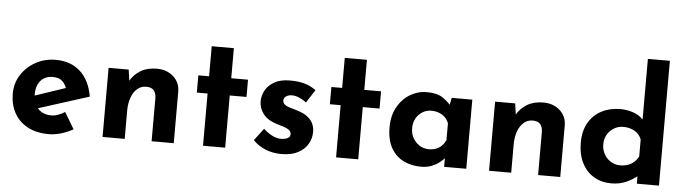

<svg xmlns="http://www.w3.org/2000/svg" viewBox="-49 -993 4311 1209"><g transform="rotate(5 2107.0 -388.5)"><path d="M287 12Q207 12 151.5 -18Q96 -48 67 -101Q38 -154 38 -223Q38 -289 72 -342Q106 -395 163 -426.5Q220 -458 290 -458Q384 -458 444.5 -403.5Q505 -349 523 -246L183 -138L152 -214L398 -297L369 -284Q361 -310 340.5 -329.5Q320 -349 279 -349Q248 -349 224.5 -334.5Q201 -320 188.5 -293.5Q176 -267 176 -231Q176 -190 191 -162.5Q206 -135 232 -121Q258 -107 290 -107Q313 -107 334.5 -115Q356 -123 377 -136L439 -32Q404 -12 363.5 0Q323 12 287 12Z M752 -437 763 -359 761 -366Q784 -407 826 -432.5Q868 -458 929 -458Q991 -458 1032.5 -421.5Q1074 -385 1075 -327V0H935V-275Q934 -304 919.5 -321.5Q905 -339 871 -339Q839 -339 815 -318Q791 -297 778 -261Q765 -225 765 -178V0H625V-437Z M1260 -629H1400V-439H1506V-330H1400V0H1260V-330H1192V-439H1260Z M1755 9Q1701 9 1654.5 -10Q1608 -29 1576 -63L1634 -140Q1666 -111 1693.5 -98.5Q1721 -86 1743 -86Q1760 -86 1773.5 -89.5Q1787 -93 1795 -100.5Q1803 -108 1803 -120Q1803 -137 1789.5 -147Q1776 -157 1755 -163.5Q1734 -170 1710 -177Q1650 -196 1623.5 -232.5Q1597 -269 1597 -312Q1597 -345 1614.5 -378.5Q1632 -412 1670.5 -434.5Q1709 -457 1770 -457Q1825 -457 1863 -446Q1901 -435 1935 -410L1882 -328Q1863 -343 1839.5 -353.5Q1816 -364 1796 -365Q1778 -366 1765.5 -361Q1753 -356 1746 -348Q1739 -340 1739 -331Q1738 -312 1753.5 -301Q1769 -290 1793 -284Q1817 -278 1840 -270Q1872 -260 1895 -243Q1918 -226 1930.5 -202.5Q1943 -179 1943 -146Q1943 -106 1922.5 -70.5Q1902 -35 1860.5 -13Q1819 9 1755 9Z M2101 -629H2241V-439H2347V-330H2241V0H2101V-330H2033V-439H2101Z M2638 12Q2577 12 2527.5 -12.5Q2478 -37 2449 -88Q2420 -139 2420 -218Q2420 -292 2450 -346Q2480 -400 2529 -429.5Q2578 -459 2633 -459Q2698 -459 2731.5 -437.5Q2765 -416 2787 -390L2781 -373L2794 -437H2924V0H2784V-95L2795 -65Q2793 -65 2783 -53.5Q2773 -42 2753.5 -26.5Q2734 -11 2705.5 0.5Q2677 12 2638 12ZM2678 -102Q2703 -102 2723 -109.5Q2743 -117 2758 -131.5Q2773 -146 2784 -168V-275Q2776 -297 2760 -312.5Q2744 -328 2722 -336.5Q2700 -345 2673 -345Q2643 -345 2617.5 -329.5Q2592 -314 2577 -287Q2562 -260 2562 -225Q2562 -190 2578 -162Q2594 -134 2620.5 -118Q2647 -102 2678 -102Z M3195 -437 3206 -359 3204 -366Q3227 -407 3269 -432.5Q3311 -458 3372 -458Q3434 -458 3475.5 -421.5Q3517 -385 3518 -327V0H3378V-275Q3377 -304 3362.5 -321.5Q3348 -339 3314 -339Q3282 -339 3258 -318Q3234 -297 3221 -261Q3208 -225 3208 -178V0H3068V-437Z M3840 12Q3779 12 3731 -16.5Q3683 -45 3655.5 -99Q3628 -153 3628 -227Q3628 -301 3658 -353Q3688 -405 3740 -432Q3792 -459 3858 -459Q3900 -459 3938.5 -446Q3977 -433 4003 -406V-362V-789H4142V0H4002V-85L4013 -55Q3979 -27 3937 -7.5Q3895 12 3840 12ZM3886 -106Q3914 -106 3935.5 -113.5Q3957 -121 3973.5 -135.5Q3990 -150 4002 -172V-279Q3994 -301 3977.5 -316.5Q3961 -332 3937.5 -340.5Q3914 -349 3886 -349Q3855 -349 3828.5 -333.5Q3802 -318 3786 -291Q3770 -264 3770 -229Q3770 -194 3786 -166Q3802 -138 3828.5 -122Q3855 -106 3886 -106Z"/></g></svg>

Font: Josefin Sans Thin
Style: Bold
Weight: 700
Version: Version 2.000